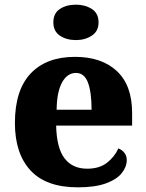

<svg xmlns="http://www.w3.org/2000/svg" viewBox="-20 -794 626 824"><path d="M314 10Q178 10 111 -62.5Q44 -135 44 -266Q44 -407 111.5 -478.5Q179 -550 302 -550Q416 -550 481.5 -489Q547 -428 547 -309V-255H221Q223 -159 257 -114.5Q291 -70 354 -70Q406 -70 438.5 -95Q471 -120 488 -157Q504 -151 514 -138Q524 -125 524 -107Q524 -78 502.5 -51Q481 -24 434.5 -7Q388 10 314 10ZM373 -323Q373 -398 357.5 -439.5Q342 -481 306 -481Q269 -481 246.5 -440.5Q224 -400 223 -323ZM306 -622Q265 -622 237 -641Q209 -660 209 -698Q209 -737 237 -755.5Q265 -774 306 -774Q345 -774 374 -755.5Q403 -737 403 -698Q403 -660 374 -641Q345 -622 306 -622Z"/></svg>

Font: Noto Serif Tamil ExtraBold
Style: Italic
Weight: 800
Italic angle: -12°
Designer: Indian Type Foundry, Tom Grace, and the Monotype Design Team
Foundry: Monotype Imaging Inc.
Version: Version 2.003; ttfautohint (v1.8.4.7-5d5b)